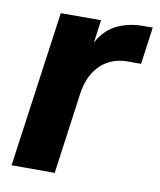

<svg xmlns="http://www.w3.org/2000/svg" viewBox="-68 -607 550 662"><g transform="rotate(10 207.0 -276.0)"><path d="M168 0 207 -284C220 -375 276 -422 349 -422H396L414 -552H382C344 -552 310 -544 281 -528C258 -515 239 -495 223 -466L234 -546H93L17 0Z"/></g></svg>

Font: Plus Jakarta Sans ExtraBold
Style: Italic
Weight: 800
Italic angle: -8°
Designer: Gumpita Rahayu
Foundry: Tokotype
Version: Version 2.071;gftools[0.9.30]